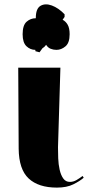

<svg xmlns="http://www.w3.org/2000/svg" viewBox="-20 -844 403 874"><path d="M239 10Q155 10 110.5 -31.5Q66 -73 65 -167L63 -536H255L244 -173Q244 -150 245 -123Q246 -96 251.5 -71.5Q257 -47 268 -31.5Q279 -16 298 -16Q314 -16 328.5 -24.5Q343 -33 356 -43L361 -35Q344 -20 314 -5Q284 10 239 10ZM160 -606 141 -611V-617Q118 -617 100.5 -633.5Q83 -650 83 -688Q83 -729 101 -745Q119 -761 143 -761Q143 -761 143 -761V-762Q143 -805 164.5 -817.5Q186 -830 216 -819Q246 -808 274 -779V-767L265 -754Q279 -747 288 -731.5Q297 -716 297 -688Q297 -649 278 -633Q259 -617 237 -617Q223 -617 210.5 -622Q198 -627 190 -640Q183 -630 173 -624Z"/></svg>

Font: Noto Serif Display SemiCondensed Black
Style: Regular
Weight: 900
Width: 4
Designer: Monotype Design Team
Foundry: Monotype Imaging Inc.
Version: Version 2.009